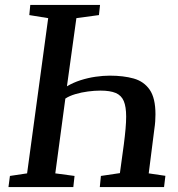

<svg xmlns="http://www.w3.org/2000/svg" viewBox="-20 -763 726 783"><path d="M14.5 0 20.5 -45.5 90.5 -56 176.5 -689 99.5 -701.5 103.5 -743H388L383.5 -701.5L291.5 -689L253 -411Q278 -426 308.2 -435.8Q338.5 -445.5 369.5 -450Q400.5 -454.5 427.5 -454.5Q483.5 -454.5 525.2 -442.8Q567 -431 590.5 -397Q614 -363 614 -296.5Q614 -283 613 -268.2Q612 -253.5 609.5 -237L586.5 -56L654.5 -46L649 0H387L391.5 -45.5L469 -57L485 -174Q489.5 -209 492 -237.2Q494.5 -265.5 494.5 -287.5Q494.5 -327.5 484.8 -350.8Q475 -374 452 -383.8Q429 -393.5 389.5 -393.5Q366 -393.5 339 -390Q312 -386.5 287.5 -379.2Q263 -372 246.5 -361L205.5 -56L284 -45.5L279 0Z"/></svg>

Font: Merriweather Medium
Style: Italic
Weight: 500
Italic angle: -7.8°
Version: Version 2.101